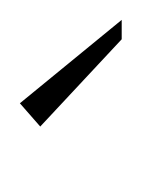

<svg xmlns="http://www.w3.org/2000/svg" viewBox="6 -612 145 198"><g transform="rotate(-90 79.0 -512.5)"><path d="M138 -460 48 -544 72 -565 158 -460Z"/></g></svg>

Font: Genos ExtraLight
Style: Italic
Weight: 250
Italic angle: -8°
Designer: Robert E. Leuschke
Foundry: Robert E. Leuschke
Version: Version 1.010